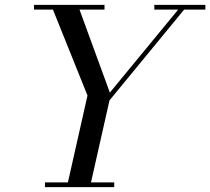

<svg xmlns="http://www.w3.org/2000/svg" viewBox="-20 -770 865 790"><path d="M255 0 340 -377 190 -750H300L432 -389L727.5 -748H752L430.5 -357L350 0ZM165 0V-19.5H450V0ZM120 -730.5V-750H410V-730.5ZM615 -730.5V-750H825V-730.5Z"/></svg>

Font: Bodoni Moda SC 11pt
Style: Italic
Weight: 400
Italic angle: -13°
Version: Version 2.005